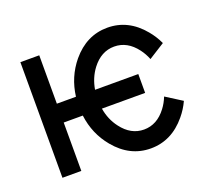

<svg xmlns="http://www.w3.org/2000/svg" viewBox="-87 -575 785 701"><g transform="rotate(-20 305.0 -224.5)"><path d="M389.6 9.8Q308.6 9.8 251.5 -59.1Q205.6 -114.3 196.3 -188H122.1V0H48.8V-449.2H122.1V-261.2H196.3Q205.6 -335 251.5 -390.6Q308.6 -459 389.6 -459Q470.7 -459 527.8 -390.1Q548.3 -365.7 561.5 -336.9L499 -297.4Q490.2 -319.8 476.1 -338.4Q440.4 -385.7 389.6 -385.7Q338.9 -385.7 303.2 -338.9Q277.8 -305.2 270.5 -261.2H438.5V-188H270.5Q277.8 -144 303.2 -110.8Q338.9 -63.5 389.6 -63.5Q440.4 -63.5 476.1 -110.8Q490.2 -129.4 499 -151.9L561.5 -112.3Q548.3 -83.5 527.8 -59.1Q470.7 9.8 389.6 9.8Z"/></g></svg>

Font: Catrinity
Style: Regular
Weight: 400
Designer: Alexander Lange
Foundry: High-Logic / Made with FontCreator
Version: Version 2.090;May 20, 2024;FontCreator 15.0.0.2974 64-bit